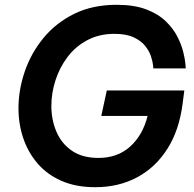

<svg xmlns="http://www.w3.org/2000/svg" viewBox="-20 -770 809 800"><path d="M377 10Q296 10 236 -16.5Q176 -43 136.5 -89Q97 -135 77 -194Q57 -253 57 -319Q57 -395 83 -471.5Q109 -548 160.5 -611Q212 -674 288.5 -712Q365 -750 466 -750Q539 -750 589 -731Q639 -712 670.5 -681.5Q702 -651 719 -617.5Q736 -584 743.5 -553.5Q751 -523 752.5 -504Q754 -485 754 -485H619Q619 -485 617.5 -499.5Q616 -514 609 -535.5Q602 -557 585 -578.5Q568 -600 537 -614.5Q506 -629 457 -629Q393 -629 343.5 -602.5Q294 -576 261 -532Q228 -488 211 -435Q194 -382 194 -329Q194 -271 215 -221.5Q236 -172 279.5 -142Q323 -112 390 -112Q470 -112 522.5 -159.5Q575 -207 595 -287H402L425 -393H748L741 -339Q727 -228 677.5 -150Q628 -72 551 -31Q474 10 377 10Z"/></svg>

Font: Be Vietnam Pro SemiBold
Style: Italic
Weight: 600
Italic angle: -12°
Designer: Lam Bao, Tony Le, Vietanh Nguyen
Foundry: Yellow Type Foundry
Version: Version 1.002; ttfautohint (v1.8.3)